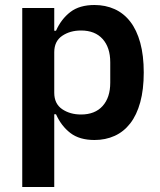

<svg xmlns="http://www.w3.org/2000/svg" viewBox="-20 -548 640 768"><path d="M69 -516H197V-425H204Q225 -472 261.5 -500Q298 -528 358 -528Q402 -528 438.5 -511.5Q475 -495 501 -461.5Q527 -428 541 -377Q555 -326 555 -258Q555 -190 541 -139Q527 -88 501 -54.5Q475 -21 438.5 -4.5Q402 12 358 12Q298 12 261.5 -16Q225 -44 204 -91H197V200H69ZM304 -90Q360 -90 390.5 -124Q421 -158 421 -217V-299Q421 -358 390.5 -392Q360 -426 304 -426Q260 -426 228.5 -404.5Q197 -383 197 -339V-177Q197 -133 228.5 -111.5Q260 -90 304 -90Z"/></svg>

Font: IBM Plex Mono SemiBold
Style: Regular
Weight: 600
Monospace: yes
Designer: Mike Abbink, Paul van der Laan, Pieter van Rosmalen
Foundry: Bold Monday
Version: Version 2.3